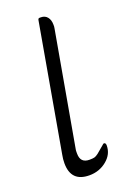

<svg xmlns="http://www.w3.org/2000/svg" viewBox="-116 -602 451 657"><g transform="rotate(-20 110.0 -273.5)"><path d="M79 -92Q78 -88 78 -82.5Q78 -77 78 -75Q78 -41 111 -41Q123 -41 129 -42.5Q135 -44 143.5 -50.5Q152 -57 169 -72Q174 -77 176 -77Q183 -77 183 -67Q183 -35 156 -13Q129 9 93 9Q26 9 26 -59Q26 -74 29 -89L110 -549Q111 -556 116 -556H121Q136 -556 144.5 -545.5Q153 -535 153 -518Q153 -514 153 -511Q153 -508 152 -504Z"/></g></svg>

Font: Zain Light
Style: Italic
Weight: 300
Italic angle: -10°
Designer: Zain,Boutros
Foundry: Mobile Telecommunications Company (Zain), 2024
Version: Version 1.51; ttfautohint (v1.8.4)